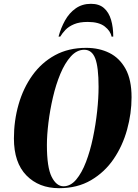

<svg xmlns="http://www.w3.org/2000/svg" viewBox="-20 -976 725 1007"><path d="M290 11Q184 11 118.5 -56Q53 -123 53 -250Q53 -343 77.5 -428.5Q102 -514 150 -581Q198 -648 268.5 -686.5Q339 -725 432 -725Q500 -725 553.5 -698.5Q607 -672 638.5 -615Q670 -558 670 -466Q670 -381 646.5 -296Q623 -211 576 -142Q529 -73 457.5 -31Q386 11 290 11ZM313 1Q350 1 379.5 -34Q409 -69 431 -126.5Q453 -184 467.5 -253.5Q482 -323 489.5 -392.5Q497 -462 497 -520Q497 -624 479.5 -669.5Q462 -715 422 -715Q383 -715 351.5 -680Q320 -645 296.5 -588.5Q273 -532 257.5 -465Q242 -398 234 -332.5Q226 -267 226 -216Q226 -98 251 -48.5Q276 1 313 1ZM287 -784Q299 -829 321 -868.5Q343 -908 377 -932Q411 -956 457 -956Q500 -956 525.5 -933.5Q551 -911 562.5 -872Q574 -833 574 -784H565Q560 -813 529.5 -837Q499 -861 440 -861Q397 -861 368.5 -849Q340 -837 323 -819Q306 -801 296 -784Z"/></svg>

Font: Noto Serif Display ExtraCondensed Black
Style: Italic
Weight: 900
Width: 2
Italic angle: -12°
Designer: Monotype Design Team
Foundry: Monotype Imaging Inc.
Version: Version 2.009